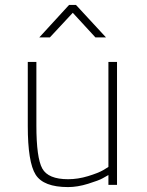

<svg xmlns="http://www.w3.org/2000/svg" viewBox="-20 -752 597 781"><path d="M421 -500H456V0H421V-40Q412 -35 397 -26.5Q382 -18 338.5 -4.5Q295 9 257 9Q157 9 125 -41.5Q93 -92 93 -240V-500H128V-242Q128 -110 152 -66.5Q176 -23 257 -23Q297 -23 338 -35.5Q379 -48 400 -60L421 -73ZM140 -600 261 -732H289L411 -600H368L276 -700L183 -600Z"/></svg>

Font: TitilliumText22L Th
Style: Thin
Weight: 100
Designer: Campivisivi
Foundry: Campivisivi
Version: 1.000